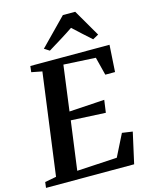

<svg xmlns="http://www.w3.org/2000/svg" viewBox="-150 -1081 916 1171"><g transform="rotate(-15 308.0 -496.0)"><path d="M-8.5 0 -4 -36 68 -49.5 154 -692 87 -705 91.5 -743H591.5L581 -573.5H519.5L490.5 -688L288.5 -699L250.5 -413L473.5 -427L462.5 -348L244 -359L202.5 -51.5L456 -66L525.5 -204.5L591.5 -195L548 0ZM198.5 -823 363.5 -991.5H441.5L540.5 -821L504 -801Q475.5 -826.5 447 -852.2Q418.5 -878 391.5 -903.5Q353 -877.5 312.5 -852.5Q272 -827.5 231 -802.5Z"/></g></svg>

Font: Merriweather 60pt SemiBold
Style: Italic
Weight: 600
Italic angle: -7.8°
Version: Version 2.101